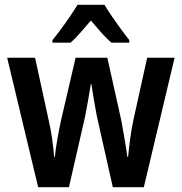

<svg xmlns="http://www.w3.org/2000/svg" viewBox="-20 -785 761 805"><path d="M386 -298Q380 -330 373.5 -367.5Q367 -405 363 -433H361Q356 -403 349.5 -365Q343 -327 337 -297L269 0H140L10 -543H127L183 -286Q192 -249 198 -207Q204 -165 207 -127H210Q213 -159 220.5 -201.5Q228 -244 236 -281L297 -543H430L489 -278Q496 -238 503 -198Q510 -158 514 -127H517Q521 -168 526.5 -208Q532 -248 540 -285L597 -543H712L583 0H453ZM418 -765Q431 -743 449.5 -716Q468 -689 487 -663Q506 -637 522 -617V-606H447Q426 -624 404.5 -648.5Q383 -673 361 -699Q339 -673 317.5 -648.5Q296 -624 276 -606H200V-617Q215 -635 235 -662Q255 -689 274 -717Q293 -745 305 -765Z"/></svg>

Font: Noto Sans Hebrew Condensed SemiBold
Style: Regular
Weight: 600
Width: 3
Designer: Ben Nathan
Foundry: Google LLC
Version: Version 3.001; ttfautohint (v1.8.4.7-5d5b)